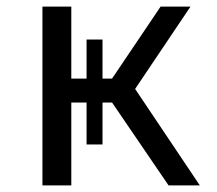

<svg xmlns="http://www.w3.org/2000/svg" viewBox="-20 -560 655 580"><path d="M108.2 0V-540H195.4V-322.6H241.5V-440.5H289.7V-322.6H318.5L465.1 -540H555.4L388.2 -291.3L583.6 0H489.2L318.5 -250.3H289.7V-123.6H241.5V-250.3H195.4V0Z"/></svg>

Font: FiraCode Nerd Font
Style: Regular
Weight: 400
Designer: Carrois Corporate, Edenspiekermann AG, Nikita Prokopov
Foundry: Carrois Corporate, Edenspiekermann AG, Nikita Prokopov
Version: Version 6.002;Nerd Fonts 2.2.2